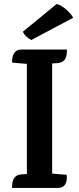

<svg xmlns="http://www.w3.org/2000/svg" viewBox="-20 -930 391 950"><path d="M238 -71H239L310 -65Q316 0 265 0H40V-8Q40 -63 84 -67L113 -69V-614H112L41 -620Q38 -626 42 -647Q51 -685 86 -685H311V-677Q311 -622 267 -618L238 -616ZM342 -842 135 -732Q104 -748 93 -773L260 -910Q283 -905 308 -882.5Q333 -860 342 -842Z"/></svg>

Font: Karma
Style: Bold
Weight: 700
Designer: Joana Correia
Foundry: Indian Type Foundry
Version: Version 1.202;PS 1.0;hotconv 1.0.78;makeotf.lib2.5.61930; tt